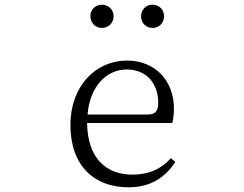

<svg xmlns="http://www.w3.org/2000/svg" viewBox="-20 -784 1040 818"><path d="M520 -488C605 -488 654 -427 654 -347C654 -314 645 -296 608 -296H353C363 -418 435 -488 520 -488ZM527 14C620 14 682 -26 727 -94L708 -110C665 -62 612 -40 544 -40C432 -40 353 -110 351 -260H714C718 -275 721 -295 721 -321C721 -440 642 -526 520 -526C389 -526 280 -418 280 -252C280 -76 383 14 527 14ZM414 -665C441 -665 464 -685 464 -715C464 -744 441 -764 414 -764C388 -764 365 -744 365 -715C365 -685 388 -665 414 -665ZM630 -665C657 -665 679 -685 679 -715C679 -744 657 -764 630 -764C603 -764 581 -744 581 -715C581 -685 603 -665 630 -665Z"/></svg>

Font: Kiri Minchoo Light
Style: Regular
Weight: 300
Designer: Ryoko NISHIZUKA 西塚涼子 (kana & ideographs); Frank Grießhammer (Latin, Greek & Cyrillic);
akenotsuki.com/eyeben/fonts/ (U+
Foundry: Adobe
akenotsuki.com/eyeben/fonts/
Version: Version 4.002;hotconv 1.0.119;makeotfexe 2.5.65604